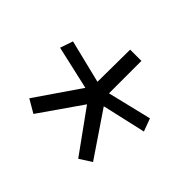

<svg xmlns="http://www.w3.org/2000/svg" viewBox="-84 -874 494 494"><g transform="rotate(45 162.5 -627.5)"><path d="M182 -774H141L140 -656L22 -685L10 -650L129 -623L46 -502L82 -481L162 -596L245 -481L278 -502L196 -623L315 -650L302 -685L182 -656Z"/></g></svg>

Font: Catamaran ExtraLight
Style: Regular
Weight: 250
Designer: Pria Ravichandran
Version: Version 2.000